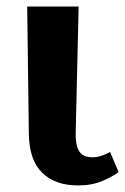

<svg xmlns="http://www.w3.org/2000/svg" viewBox="-20 -556 382 586"><path d="M218 10Q149 10 109 -28.5Q69 -67 68 -149L63 -536H220L211 -150Q210 -115 221 -95.5Q232 -76 262 -76Q287 -76 316 -92L342 -31Q324 -17 292 -3.5Q260 10 218 10Z"/></svg>

Font: Noto Serif ExtraCondensed ExtraBold
Style: Regular
Weight: 800
Width: 2
Designer: Monotype Design Team
Foundry: Monotype Imaging Inc.
Version: Version 2.013; ttfautohint (v1.8.4.7-5d5b)